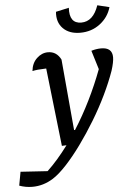

<svg xmlns="http://www.w3.org/2000/svg" viewBox="-159 -753 666 994"><g transform="rotate(-5 174.0 -255.5)"><path d="M139 0 93 -406Q64 -405 49 -403.5Q34 -402 21 -399Q25 -440 51 -464.5Q77 -489 109 -489Q154 -489 176 -445L209 -76H214Q258 -145 296 -222Q334 -299 364 -379L334 -477Q360 -485 385 -485Q443 -485 443 -434Q443 -409 429 -365Q409 -308 378 -243.5Q347 -179 308.5 -115.5Q270 -52 229 4.5Q188 61 148.5 103.5Q109 146 77 166Q26 198 -31 198Q-66 198 -99 186L-86 115L54 124Q108 73 163 -1ZM285 -575Q228 -575 196 -607.5Q164 -640 169 -694L237 -709Q232 -627 295 -627Q357 -627 385 -709L447 -694Q432 -642 388 -608.5Q344 -575 285 -575Z"/></g></svg>

Font: Piazzolla Medium
Style: Italic
Weight: 500
Italic angle: -11.3°
Designer: Juan Pablo del Peral
Foundry: Huerta Tipografica
Version: Version 1.330